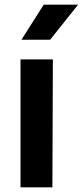

<svg xmlns="http://www.w3.org/2000/svg" viewBox="-20 -799 353 819"><path d="M67.5 0V-545.5H205.5L203.5 0ZM71.5 -629.5 166.5 -779H313L194 -629.5Z"/></svg>

Font: Spline Sans SemiBold
Style: Regular
Weight: 600
Designer: Eben Sorkin, Mirko Velimirovic
Foundry: Sorkin Type
Version: Version 1.000; ttfautohint (v1.8.3)